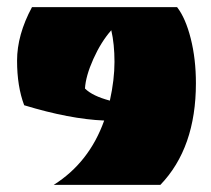

<svg xmlns="http://www.w3.org/2000/svg" viewBox="-20 -520 593 540"><path d="M531 -286Q531 -104 431 0H131Q231 -63 273 -181Q176 -185 48 -224Q28 -277 28 -349.5Q28 -422 70 -500H478Q502 -469 516.5 -411.5Q531 -354 531 -286ZM289 -237Q302 -296 302 -346Q302 -396 293 -435Q264 -402 242.5 -354Q221 -306 219 -271Q240 -250 289 -237Z"/></svg>

Font: Ruslan Display
Style: Regular
Weight: 400
Version: Version 1.001